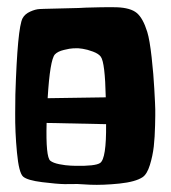

<svg xmlns="http://www.w3.org/2000/svg" viewBox="-20 -505 472 531"><path d="M111.8 -233.4 272.5 -235.8Q270.5 -332 258.8 -348.1Q252.9 -356.4 237.1 -362.3Q221.2 -368.2 208.5 -370.1L195.8 -371.6Q190.4 -371.6 182.1 -371.3Q173.8 -371.1 156.7 -366.9Q139.6 -362.8 131.8 -354.5Q118.2 -339.4 111.8 -233.4ZM408.7 -221.7Q409.2 -214.4 409.4 -202.4Q409.7 -190.4 408.9 -158.2Q408.2 -126 405.3 -99.9Q402.3 -73.7 394.5 -48.6Q386.7 -23.4 374.5 -15.1Q355 -2 310.1 2.7Q265.1 7.3 229.5 5.9L194.3 3.9Q180.2 4.4 158.9 4.2Q137.7 3.9 96.7 -1.2Q55.7 -6.3 43.9 -16.6Q32.2 -26.9 26.9 -83.5Q21.5 -140.1 22 -191.9L22.5 -243.7Q28.3 -428.2 42.5 -454.6Q48.8 -466.3 63.5 -472.9Q78.1 -479.5 89.8 -480L101.6 -480.5L197.8 -482.9Q205.6 -483.4 217.8 -483.9Q230 -484.4 258.3 -484.9Q286.6 -485.4 303.2 -484.9Q341.3 -483.4 358.4 -469Q375.5 -454.6 387.2 -417Q394 -395 399.4 -346.2Q404.8 -297.4 406.7 -259.8ZM256.8 -54.2Q274.4 -65.9 273.4 -161.6L108.9 -165Q106.4 -70.8 119.1 -60.5Q127 -54.2 144.3 -50.8Q161.6 -47.4 175.3 -46.9L189 -46.4Q243.7 -45.4 256.8 -54.2Z"/></svg>

Font: Some Time Later
Style: Regular
Weight: 400
Version: Version 003.300